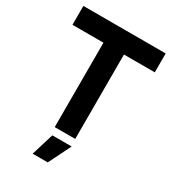

<svg xmlns="http://www.w3.org/2000/svg" viewBox="-213 -814 1012 1127"><g transform="rotate(30 293.0 -250.0)"><path d="M224 -572H14V-700H572V-572H363V0H224ZM236 49H367L292 200H190Z"/></g></svg>

Font: Oak Sans
Style: Bold
Weight: 700
Designer: Erik Kennedy, Walven
Foundry: Erik Kennedy, Walven
Version: Version 1.000